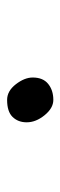

<svg xmlns="http://www.w3.org/2000/svg" viewBox="165 -735 170 540"><g transform="rotate(90 250.0 -465.0)"><path d="M261 -400Q236 -400 217 -424.5Q198 -449 198 -472Q198 -501 216 -515.5Q234 -530 261 -530Q284 -530 304 -505.5Q324 -481 324 -455Q324 -431 309 -415.5Q294 -400 261 -400Z"/></g></svg>

Font: LXGW WenKai Mono Lite
Style: Regular
Weight: 400
Monospace: yes
Designer: LXGW / Fontworks Inc.
Foundry: LXGW / Fontworks Inc.
Version: Version 1.520; June 14, 2025